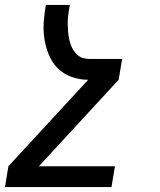

<svg xmlns="http://www.w3.org/2000/svg" viewBox="-27 -540 647 775"><path d="M-7 215 7 131 329 -218Q294 -218 262 -229.5Q230 -241 207 -263.5Q184 -286 171 -317Q158 -348 152.5 -381.5Q147 -415 149.5 -450Q152 -485 158 -520H255Q252 -506 250 -492.5Q248 -479 247 -465Q246 -451 246.5 -437.5Q247 -424 248 -411Q249 -398 251.5 -385Q254 -372 258.5 -359.5Q263 -347 270 -336.5Q277 -326 286.5 -317.5Q296 -309 309 -305.5Q322 -302 335 -302H466L452 -218L130 131H437L423 215Z"/></svg>

Font: Iosevka Md Ex Obl
Style: Regular
Weight: 500
Width: 7
Italic angle: -9°
Monospace: yes
Designer: Belleve Invis
Foundry: Belleve Invis
Version: Version 32.5.0; ttfautohint (v1.8.4)